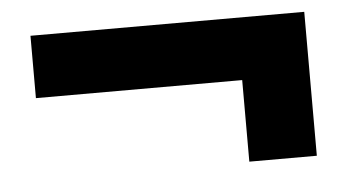

<svg xmlns="http://www.w3.org/2000/svg" viewBox="-34 -464 738 408"><g transform="rotate(-5 335.0 -260.5)"><path d="M483 -107V-281H43V-414H627V-107Z"/></g></svg>

Font: Readex Pro bold
Style: Bold
Weight: 700
Designer: Bonnie Shaver-Troup, Thomas Jockin
Foundry: Lexend
Version: Version 1.200; ttfautohint (v1.8.3)